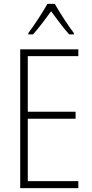

<svg xmlns="http://www.w3.org/2000/svg" viewBox="-20 -1061 475 988"><path d="M262 -1041H224C200 -998 154 -928 126 -891V-884H150C179 -916 216 -966 243 -1003C271 -965 306 -917 336 -884H360V-891C337 -920 287 -996 262 -1041ZM383 -93V-129H123V-450H369V-486H123V-772H383V-807H84V-93Z"/></svg>

Font: Noto Sans Telugu UI Condensed ExtraLight
Style: Regular
Weight: 200
Width: 3
Designer: Jelle Bosma - Monotype Design Team
Foundry: Monotype Imaging Inc.
Version: Version 2.005